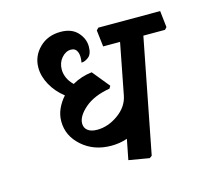

<svg xmlns="http://www.w3.org/2000/svg" viewBox="-102 -791 988 933"><g transform="rotate(-15 391.5 -324.5)"><path d="M782.7 -566.4 772.5 -555.2H663.6L551.8 19L539.6 27.8L436.5 10.3L456.5 -91.8Q437 -85 416.5 -81.8Q396 -78.6 376 -78.6Q288.6 -78.6 229.5 -130.6Q170.4 -182.6 170.4 -255.4Q170.4 -288.1 183.6 -317.6Q196.8 -347.2 220.2 -373.5Q179.2 -405.3 154.8 -449Q130.4 -492.7 130.4 -536.6Q130.4 -594.2 172.1 -635.7Q213.9 -677.2 279.3 -677.2Q334.5 -677.2 364.3 -645Q394 -612.8 394 -573.2Q394 -535.2 375.5 -520.8Q356.9 -506.3 339.4 -506.3Q345.7 -540.5 336.9 -560.5Q328.1 -580.6 305.7 -580.6Q279.3 -580.6 258.5 -556.6Q237.8 -532.7 237.8 -498Q237.8 -478 246.8 -456.8Q255.9 -435.5 275.9 -416Q297.4 -428.7 322.8 -437Q348.1 -445.3 375 -448.2L445.3 -361.8L438 -349.1Q356.9 -335.4 311.3 -295.7Q265.6 -255.9 265.6 -219.2Q265.6 -197.3 282.2 -184.3Q298.8 -171.4 329.6 -171.4Q383.8 -171.4 434.8 -207.5Q485.8 -243.7 496.6 -297.9L546.4 -555.2H461.4L451.7 -638.2L462.4 -649.4H773.4Z"/></g></svg>

Font: Sitara
Style: Bold Italic
Weight: 700
Italic angle: -11°
Designer: Neelakash Kshetrimayum
Foundry: Neelakash Kshetrimayum
Version: Version 1.000;PS Version 1.000;PS 1.0;hotconv 1.;hotconv 1.0